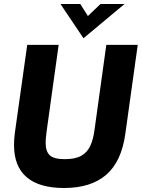

<svg xmlns="http://www.w3.org/2000/svg" viewBox="-20 -921 708 959"><path d="M300 18Q176 18 113 -36Q50 -90 50 -197Q50 -210 51 -225Q52 -240 54 -256L116 -697H273L213 -266Q211 -249 209.5 -235Q208 -221 208 -207Q208 -165 228.5 -145.5Q249 -126 304 -126Q356 -126 386 -143Q416 -160 431 -192.5Q446 -225 452 -272L511 -697H668L606 -253Q587 -114 510.5 -48Q434 18 300 18ZM397 -730 282 -901H381L419 -841L482 -901H602Z"/></svg>

Font: Hanken Grotesk Black
Style: Italic
Weight: 900
Italic angle: -8°
Designer: Alfredo Marco Pradil
Foundry: Hanken Design Co.
Version: Version 3.013